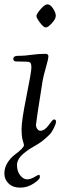

<svg xmlns="http://www.w3.org/2000/svg" viewBox="-41 -666 311 881"><path d="M79 -383 34 -384Q20 -384 20 -396Q20 -410 43 -410H53Q71 -410 103.5 -414.5Q136 -419 167 -419Q181 -419 181 -408Q181 -395 169.5 -356Q158 -317 154 -292Q124 -103 124 -93Q124 -83 130 -74.5Q136 -66 144 -66Q164 -66 182.5 -92Q201 -118 206 -118Q216 -118 216 -108Q216 -98 206 -78Q196 -58 187 -49Q154 -16 123 1Q92 18 74 33Q37 61 37 91Q37 121 52 139Q67 157 83 157Q99 157 116.5 146.5Q134 136 138 136Q142 136 142 146.5Q142 157 113.5 176Q85 195 51.5 195Q18 195 -1.5 176Q-21 157 -21 130.5Q-21 104 -7 81.5Q7 59 24 46Q69 13 69 0Q69 -3 63.5 -21Q58 -39 58 -76Q58 -113 80.5 -224.5Q103 -336 103 -355Q103 -374 98 -378.5Q93 -383 79 -383ZM169 -540Q159 -540 142.5 -562Q126 -584 126 -592.5Q126 -601 145 -623.5Q164 -646 177 -646Q190 -646 202.5 -627Q215 -608 215 -593.5Q215 -579 197 -559.5Q179 -540 169 -540Z"/></svg>

Font: Sorts Mill Goudy
Style: Italic
Weight: 400
Italic angle: -7.40001°
Version: Version 003.101